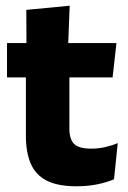

<svg xmlns="http://www.w3.org/2000/svg" viewBox="-20 -640 446 671"><path d="M247.5 11Q182 11 143.2 -8.8Q104.5 -28.5 87.5 -68Q70.5 -107.5 70.5 -165.5V-440H222.5V-190Q222.5 -154 238.8 -137.2Q255 -120.5 299.5 -120.5Q324 -120.5 348 -126Q372 -131.5 391.5 -140L378.5 -13.5Q353 -2.5 319.8 4.2Q286.5 11 247.5 11ZM373.5 -369.5H4.5V-489.5H387ZM218 -478.5H72.5L72 -605.5L223.5 -620Z"/></svg>

Font: Anek Devanagari Medium
Style: Bold
Weight: 700
Version: Version 1.003